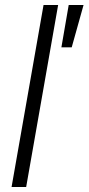

<svg xmlns="http://www.w3.org/2000/svg" viewBox="-20 -743 352 763"><path d="M26 0 153 -723H211L84 0ZM224 -555 253 -723H312L265 -555Z"/></svg>

Font: Archivo SemiBold ExtraLight
Style: Italic
Weight: 250
Italic angle: -10°
Version: Version 2.001